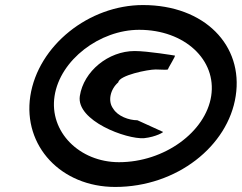

<svg xmlns="http://www.w3.org/2000/svg" viewBox="-20 -732 957 760"><path d="M100 -352C70 -154 222 8 436 8C680 8 883 -154 913 -352C944 -552 790 -712 546 -712C332 -712 131 -552 100 -352ZM196 -352C218 -495 375 -614 531 -614C711 -614 838 -495 816 -352C794 -210 631 -90 451 -90C295 -90 174 -210 196 -352ZM296 -352C281 -254 481 -180 550 -185C598 -190 630 -210 625 -210L524 -256C490 -256 446 -272 428 -302C406 -331 416 -378 448 -406C452 -434 565 -457 596 -457C621 -457 644 -454 645 -458C646 -464 677 -512 672 -512C672 -512 565 -530 513 -530C409 -530 311 -450 296 -352Z"/></svg>

Font: Ampere
Style: ExtIta
Weight: 400
Version: Version 1